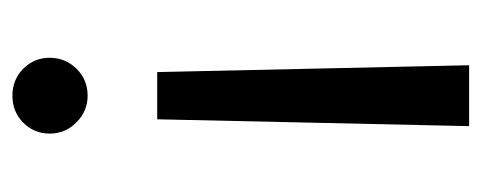

<svg xmlns="http://www.w3.org/2000/svg" viewBox="-253 -532 775 309"><g transform="rotate(-90 134.5 -377.5)"><path d="M196 -685Q196 -660 178.5 -642Q161 -624 135 -624Q110 -624 92 -642Q74 -660 74 -685Q74 -710 91.5 -727.5Q109 -745 135 -745Q161 -745 178.5 -727.5Q196 -710 196 -685ZM173 -512 184 -10H86L97 -512Z"/></g></svg>

Font: Kakao Big Sans
Style: Regular
Weight: 400
Designer: Park Young-rak; Lee Sang-min; Kim Jung-jin; Min Bon; Park Min-gyu;
Foundry: Kakao Corporation
Version: Version 2.003